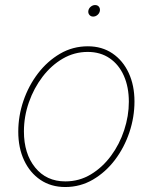

<svg xmlns="http://www.w3.org/2000/svg" viewBox="-20 -733 609 764"><path d="M239.7 11.2Q183.1 11.2 141.1 -17.1Q99.1 -45.4 75.9 -95Q52.7 -144.5 52.7 -209Q52.7 -271.5 73.2 -331.8Q93.8 -392.1 131.1 -440.9Q168.5 -489.7 219 -519.3Q269.5 -548.8 329.6 -548.8Q385.7 -548.8 427.5 -520.5Q469.2 -492.2 492.2 -442.6Q515.1 -393.1 515.1 -329.1Q515.1 -267.1 494.9 -206.5Q474.6 -146 437.5 -96.9Q400.4 -47.9 349.9 -18.3Q299.3 11.2 239.7 11.2ZM240.2 -11.2Q295.4 -11.2 341.6 -39.1Q387.7 -66.9 421.6 -112.8Q455.6 -158.7 474.1 -215.1Q492.7 -271.5 492.7 -328.1Q492.7 -386.7 472.9 -431.4Q453.1 -476.1 416.3 -501.2Q379.4 -526.4 329.1 -526.4Q275.9 -526.4 230 -499.8Q184.1 -473.1 149.4 -427.7Q114.7 -382.3 95 -325.9Q75.2 -269.5 75.2 -210Q75.2 -121.6 119.9 -66.4Q164.6 -11.2 240.2 -11.2ZM350.6 -667Q341.3 -667 335.7 -673.8Q330.1 -680.7 331.5 -689.9Q333 -699.7 341.1 -706.3Q349.1 -712.9 358.4 -712.9Q368.2 -712.9 373.5 -706.3Q378.9 -699.7 377.4 -689.9Q376 -680.7 368.2 -673.8Q360.4 -667 350.6 -667Z"/></svg>

Font: Inter 17pt Thin
Style: Italic
Weight: 250
Italic angle: -9.3988°
Version: Version 4.001;git-66647c0bb